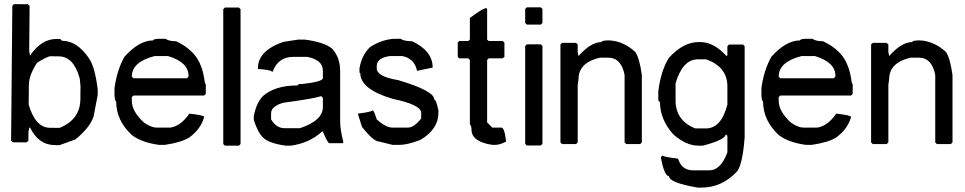

<svg xmlns="http://www.w3.org/2000/svg" viewBox="-20 -692 4584 912"><path d="M111.8 -671.9 46.4 -672.4 38.6 -664.6 32.7 -24.4 40.5 -16.1 106 -15.6 114.7 -23.4 115.2 -66.4 119.1 -85.9H123Q163.1 -3.4 239.7 -2.9L262.2 -2.4L337.4 -29.3Q406.2 -84.5 424.3 -137.7L443.8 -239.3L444.3 -266.6Q430.7 -376 402.3 -415.5Q346.7 -498 274.4 -498.5L266.6 -506.3L248 -506.8Q179.7 -507.3 126.5 -433.6V-429.7H122.6L118.7 -449.2L120.6 -664.1ZM362.3 -283.2 361.8 -220.7Q360.8 -124 262.7 -84.5L216.8 -85Q148.4 -85.4 116.2 -195.3L117.2 -289.1Q117.7 -335.9 156.2 -394Q205.6 -424.8 220.2 -424.8L259.3 -424.3Q330.6 -423.8 358.9 -318.4Z M734.9 -507.8H766.1Q781.7 -496.1 816.9 -496.1Q908.7 -452.1 934.1 -378.9Q945.8 -352.5 953.6 -296.9L957.5 -293V-246.1L949.7 -238.3H613.8L606 -230.5V-214.8Q606 -162.1 664.6 -109.4Q698.7 -85.9 723.1 -85.9H789.6Q839.4 -93.8 879.4 -152.3Q949.7 -144.5 949.7 -136.7Q935.1 -80.1 879.4 -39.1Q842.3 -15.6 763.2 -3.9H734.9Q650.9 -15.6 606 -50.8Q531.7 -120.1 531.7 -210.9Q525.9 -210.9 523.9 -238.3V-273.4Q535.6 -358.4 570.8 -421.9Q640.1 -500 707.5 -500Q707.5 -506.8 734.9 -507.8ZM606 -328.1 613.8 -320.3H867.7L875.5 -328.1V-332Q875.5 -396.5 777.8 -425.8H715.3Q606 -398.4 606 -328.1Z M1048.3 -656.2H1114.7L1122.6 -648.4V-7.8L1114.7 0H1048.3L1040.5 -7.8V-648.4Z M1396.5 -503.9H1427.7Q1519.5 -492.2 1557.6 -460.9Q1596.7 -418 1595.7 -351.6V-114.3Q1595.7 -77.1 1611.3 -15.6L1607.4 -11.7H1544.9Q1536.1 -11.7 1513.7 -67.4H1509.8Q1451.2 -12.7 1361.3 0H1337.9Q1253.9 -11.7 1228.5 -40Q1205.1 -61.5 1185.5 -122.1V-140.6Q1197.3 -202.1 1228.5 -235.4Q1286.1 -286.1 1392.6 -286.1L1400.4 -293H1416Q1513.7 -303.7 1513.7 -321.3V-356.4Q1513.7 -407.2 1439.5 -421.9H1373Q1300.8 -421.9 1275.4 -351.6H1271.5Q1265.6 -360.4 1205.1 -364.3V-368.2Q1205.1 -451.2 1326.2 -493.2ZM1267.6 -153.3V-125Q1293 -82 1334 -83H1404.3Q1513.7 -119.1 1513.7 -183.6V-226.6L1505.9 -235.4Q1472.7 -223.6 1326.2 -204.1Q1267.6 -187.5 1267.6 -153.3Z M1851.6 -507.8H1882.8Q1899.4 -496.1 1937.5 -496.1Q2035.2 -450.2 2035.2 -371.1L1960.9 -355.5Q1949.2 -414.1 1890.6 -425.8H1832Q1770.5 -417 1769.5 -378.9V-367.2Q1769.5 -328.1 1871.1 -311.5Q2043 -260.7 2043 -218.8Q2051.8 -218.8 2062.5 -168V-156.2Q2062.5 -78.1 1976.6 -27.3Q1915 -3.9 1878.9 -3.9H1844.7L1781.2 -19.5Q1753.9 -19.5 1699.2 -89.8L1679.7 -152.3Q1744.1 -160.2 1750 -168Q1755.9 -168 1769.5 -125Q1812.5 -85.9 1844.7 -85.9H1918Q1946.3 -85.9 1980.5 -128.9V-156.2Q1980.5 -194.3 1844.7 -222.7Q1692.4 -267.6 1691.4 -343.8L1687.5 -347.7V-367.2Q1698.2 -430.7 1738.3 -468.8Q1793 -503.9 1851.6 -507.8Z M2290 -653.3 2293.9 -649.4V-503.9L2301.8 -497.1H2368.2L2376 -489.3V-421.9L2368.2 -415H2301.8L2293.9 -407.2V-110.4L2318.4 -85.9H2361.3Q2377 -85.9 2383.8 -19.5Q2354.5 -3.9 2333 -3.9H2318.4Q2220.7 -18.6 2219.7 -75.2Q2219.7 -93.8 2211.9 -101.6V-407.2L2204.1 -415H2161.1L2154.3 -421.9V-489.3L2161.1 -497.1H2204.1L2211.9 -503.9V-606.4Q2273.4 -653.3 2290 -653.3Z M2482.4 -657.2H2548.8L2556.6 -649.4V-583L2548.8 -575.2H2482.4L2474.6 -583V-649.4ZM2482.4 -481.4H2548.8L2556.6 -473.6V-8.8L2548.8 -1H2482.4L2474.6 -8.8V-473.6Z M2864.7 -500H2876.5Q2941.9 -496.1 2997.6 -445.3Q3017.1 -418 3028.8 -335.9V-15.6L3021 -7.8H2954.6L2946.8 -15.6V-335.9Q2931.2 -418 2868.7 -418H2829.6Q2728 -394.5 2728 -316.4L2724.1 -289.1V-15.6L2716.3 -7.8H2649.9L2642.1 -15.6V-480.5L2649.9 -488.3H2716.3L2724.1 -480.5V-445.3L2728 -425.8Q2786.6 -492.2 2837.4 -492.2Q2837.4 -499 2864.7 -500Z M3298.3 -492.2H3306.2Q3370.6 -492.2 3431.2 -425.8L3435.1 -429.7V-472.7L3442.9 -480.5H3509.3L3517.1 -472.7V-39.1Q3507.3 86.9 3481.9 121.1Q3410.6 199.2 3310.1 199.2H3294.4Q3157.7 175.8 3157.7 144.5Q3135.3 144.5 3118.7 54.7L3126.5 46.9Q3134.3 53.7 3200.7 61.5Q3217.3 116.2 3271 117.2H3349.1Q3403.8 117.2 3435.1 31.2V-46.9L3427.2 -54.7Q3427.2 -28.3 3317.9 0H3298.3Q3238.8 0 3177.2 -54.7Q3115.7 -124 3114.7 -207L3106.9 -214.8V-257.8Q3118.7 -355.5 3157.7 -418Q3226.1 -492.2 3298.3 -492.2ZM3189 -214.8Q3189 -119.1 3282.7 -82H3333.5Q3405.8 -82 3435.1 -195.3V-281.2Q3435.1 -375 3333.5 -410.2H3294.4Q3223.1 -410.2 3189 -296.9Z M3807.6 -507.8H3838.9Q3854.5 -496.1 3889.6 -496.1Q3981.4 -452.1 4006.8 -378.9Q4018.6 -352.5 4026.4 -296.9L4030.3 -293V-246.1L4022.5 -238.3H3686.5L3678.7 -230.5V-214.8Q3678.7 -162.1 3737.3 -109.4Q3771.5 -85.9 3795.9 -85.9H3862.3Q3912.1 -93.8 3952.1 -152.3Q4022.5 -144.5 4022.5 -136.7Q4007.8 -80.1 3952.1 -39.1Q3915 -15.6 3835.9 -3.9H3807.6Q3723.6 -15.6 3678.7 -50.8Q3604.5 -120.1 3604.5 -210.9Q3598.6 -210.9 3596.7 -238.3V-273.4Q3608.4 -358.4 3643.6 -421.9Q3712.9 -500 3780.3 -500Q3780.3 -506.8 3807.6 -507.8ZM3678.7 -328.1 3686.5 -320.3H3940.4L3948.2 -328.1V-332Q3948.2 -396.5 3850.6 -425.8H3788.1Q3678.7 -398.4 3678.7 -328.1Z M4340.3 -500H4352.1Q4417.5 -496.1 4473.1 -445.3Q4492.7 -418 4504.4 -335.9V-15.6L4496.6 -7.8H4430.2L4422.4 -15.6V-335.9Q4406.7 -418 4344.2 -418H4305.2Q4203.6 -394.5 4203.6 -316.4L4199.7 -289.1V-15.6L4191.9 -7.8H4125.5L4117.7 -15.6V-480.5L4125.5 -488.3H4191.9L4199.7 -480.5V-445.3L4203.6 -425.8Q4262.2 -492.2 4313 -492.2Q4313 -499 4340.3 -500Z"/></svg>

Font: Urdu Khush Khati
Style: Regular
Weight: 400
Version: Version 001.500